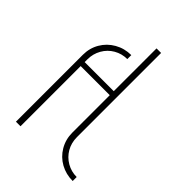

<svg xmlns="http://www.w3.org/2000/svg" viewBox="-222 -847 952 952"><g transform="rotate(45 254.0 -370.5)"><path d="M470 -19V9Q423 9 384 -12.5Q345 -34 322 -73Q299 -112 299 -160V-422H95V0H63V-469Q63 -516 85.5 -554.5Q108 -593 147.5 -615.5Q187 -638 234 -638V-610Q196 -610 164 -591.5Q132 -573 113.5 -540.5Q95 -508 95 -469V-450H299V-750H331V-160Q331 -120 349.5 -88Q368 -56 400 -37.5Q432 -19 470 -19Z"/></g></svg>

Font: Poiret One
Style: Regular
Weight: 400
Designer: Denis Masharov (denis.masharov@gmail.com), Cyreal (Charset Expansion)
Foundry: Denis Masharov
Version: Version 1.101